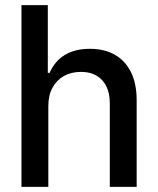

<svg xmlns="http://www.w3.org/2000/svg" viewBox="-20 -727 614 747"><path d="M168 0H63.5V-707H166V-443.4H172.9Q214.4 -537.1 330.1 -537.1Q385.3 -537.1 426 -514.4Q466.8 -491.7 489.3 -446.8Q511.7 -401.9 511.7 -336.9V0H407.2V-324.2Q407.2 -382.8 377.4 -415Q347.7 -447.3 294.9 -447.3Q257.8 -447.3 229.2 -431.6Q200.7 -416 184.3 -386Q168 -356 168 -314.5Z"/></svg>

Font: Pretendard JP Medium
Style: Regular
Weight: 500
Designer: Base glyphs from Inter by Rasmus Andersson; Hangeul glyphs from Noto Sans CJK(Source Han Sans) by Jang Soo-young and Kan
Foundry: Kil Hyung-jin
Version: Version 1.309